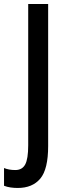

<svg xmlns="http://www.w3.org/2000/svg" viewBox="-71 -734 327 953"><path d="M17 199Q-1 199 -18.5 196.5Q-36 194 -51 188V100Q-39 105 -25 107.5Q-11 110 5 110Q39 110 54 82.5Q69 55 69 -13V-714H168V-9Q168 106 129 152.5Q90 199 17 199Z"/></svg>

Font: Noto Sans Ethiopic ExtraCondensed Medium
Style: Regular
Weight: 500
Width: 2
Designer: Monotype Design Team
Foundry: Monotype Imaging Inc.
Version: Version 2.102; ttfautohint (v1.8.4.7-5d5b)